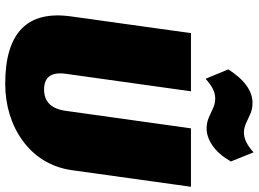

<svg xmlns="http://www.w3.org/2000/svg" viewBox="-148 -832 992 736"><g transform="rotate(90 348.0 -464.0)"><path d="M301 12Q155 12 90 -51Q25 -114 43 -241L107 -700H330L263 -221Q257 -179 272 -158Q287 -137 323 -137Q394 -137 405 -221L472 -700H696L632 -241Q623 -182 594 -135Q565 -88 519.5 -55Q474 -22 418.5 -5Q363 12 301 12ZM246 -843Q275 -889 307.5 -912.5Q340 -936 374 -936Q397 -936 415.5 -928Q434 -920 452 -911.5Q470 -903 488 -903Q506 -903 524.5 -912Q543 -921 564 -940L599 -853Q572 -806 538.5 -783Q505 -760 473 -760Q450 -760 430.5 -768.5Q411 -777 394 -785Q377 -793 357 -793Q339 -793 321 -784Q303 -775 282 -756Z"/></g></svg>

Font: Pathway Extreme Condensed Black
Style: Italic
Weight: 900
Width: 3
Italic angle: -8°
Version: Version 1.001;gftools[0.9.26]